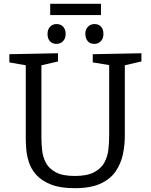

<svg xmlns="http://www.w3.org/2000/svg" viewBox="-20 -977 789 1006"><path d="M466 -693 721 -698V-655L634 -635V-264Q634 -217 624 -169Q614 -121 587 -80.5Q560 -40 508 -15.5Q456 9 371 9Q295 9 246.5 -10.5Q198 -30 170.5 -60.5Q143 -91 131.5 -127Q120 -163 117.5 -196.5Q115 -230 115 -253V-635L29 -650V-693L284 -698V-655L197 -635V-253Q197 -222 201 -187.5Q205 -153 221 -123Q237 -93 273 -74Q309 -55 372 -55Q437 -55 474 -75Q511 -95 527.5 -126.5Q544 -158 548 -194.5Q552 -231 552 -264V-636L466 -650ZM475 -747Q452 -747 440 -761Q428 -775 427 -799Q427 -823 441 -837Q455 -851 475 -851Q497 -851 509.5 -837Q522 -823 522 -799Q522 -775 508 -761Q494 -747 475 -747ZM276 -747Q254 -747 241.5 -761Q229 -775 229 -799Q229 -823 242.5 -837Q256 -851 276 -851Q298 -851 311 -837Q324 -823 324 -799Q324 -775 310 -761Q296 -747 276 -747ZM509 -957V-898H243V-957Z"/></svg>

Font: Bitter
Style: Regular
Weight: 400
Designer: Sol Matas, and Bitter project Authors
Foundry: Sol Matas
Version: Version 2.001